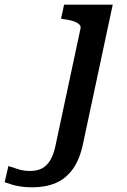

<svg xmlns="http://www.w3.org/2000/svg" viewBox="-185 -558 545 821"><path d="M-165 221 -149 152Q-133 157 -109 165Q-85 173 -56 173Q-25 173 -3.5 161Q18 149 32.5 122.5Q47 96 55 52L159 -435Q162 -446 153.5 -454Q145 -462 128.5 -467.5Q112 -473 88 -476L76 -478L89 -538H297L171 52Q157 122 127 164Q97 206 53.5 224.5Q10 243 -47 243Q-74 243 -97 239.5Q-120 236 -137 230.5Q-154 225 -165 221Z"/></svg>

Font: Roboto Serif 20pt Medium
Style: Italic
Weight: 500
Italic angle: -10°
Version: Version 1.008